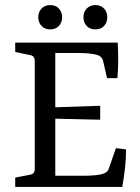

<svg xmlns="http://www.w3.org/2000/svg" viewBox="-20 -737 551 757"><path d="M402 -429 386 -499Q381 -514 365 -520Q352 -524 332 -526Q312 -528 289 -528H198V-314L375 -320V-265L198 -269V-44H309Q333 -44 355 -46Q377 -48 389 -53Q398 -56 402.5 -61Q407 -66 410 -75L437 -153L477 -148Q477 -112 473 -75Q469 -38 462 0H40V-37L98 -48Q117 -51 117 -70V-497Q117 -517 98 -520L40 -532V-569H444Q446 -535 446 -501Q446 -467 443 -429ZM225 -669Q225 -648 212 -634.5Q199 -621 178 -621Q157 -621 144 -634.5Q131 -648 131 -669Q131 -690 144 -703.5Q157 -717 178 -717Q199 -717 212 -703.5Q225 -690 225 -669ZM403 -669Q403 -648 390 -634.5Q377 -621 356 -621Q335 -621 322 -634.5Q309 -648 309 -669Q309 -690 322 -703.5Q335 -717 356 -717Q377 -717 390 -703.5Q403 -690 403 -669Z"/></svg>

Font: Rasa
Style: Regular
Weight: 400
Designer: Anna Giedrys (Yrsa+Rasa design), David Brezina (Yrsa art-direction, Rasa art-direction, design)
Foundry: Rosetta Type Foundry
Version: Version 2.004